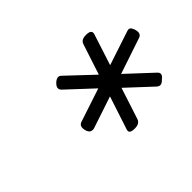

<svg xmlns="http://www.w3.org/2000/svg" viewBox="-81 -1196 743 743"><g transform="rotate(-45 290.5 -824.0)"><path d="M308 -629Q277 -629 283 -648L328 -785L196 -741Q186 -739 179 -743Q172 -747 168 -760Q161 -786 179 -793L318 -839L214 -936Q207 -943 207.5 -951Q208 -959 218 -969Q226 -977 235 -979.5Q244 -982 252 -974L357 -875L398 -1000Q401 -1010 409 -1014.5Q417 -1019 431 -1019Q460 -1019 456 -1000L414 -870L553 -916Q564 -920 569.5 -915.5Q575 -911 579 -899Q587 -873 569 -866L420 -816L522 -721Q530 -714 529 -706Q528 -698 517 -690Q509 -681 501 -678.5Q493 -676 484 -683L383 -777L341 -648Q335 -629 308 -629Z"/></g></svg>

Font: Playwrite US Trad
Style: Regular
Weight: 400
Designer: Veronika Burian, José Scaglione
Foundry: TypeTogether
Version: Version 1.002